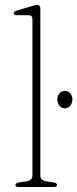

<svg xmlns="http://www.w3.org/2000/svg" viewBox="-20 -744 308 764"><path d="M140.5 -710.5V-45.5Q140.5 -26.5 163.5 -22.5L193.5 -18Q207 -15.5 207 -8Q207 0 195 0H53Q41.5 0 41.5 -8Q41.5 -15.5 55 -18L86 -22.5Q109 -26.5 109 -45.5V-667Q109 -683.5 94 -683.5H46Q34.5 -683.5 34.5 -691.5Q34.5 -698 46 -701.5L106 -719.5Q113.5 -721.5 118.8 -723Q124 -724.5 127.5 -724.5Q140.5 -724.5 140.5 -710.5ZM238 -313Q225 -313 216.5 -323.5Q208 -334 208 -348Q208 -362.5 216.5 -372.5Q225 -382.5 238 -382.5Q251.5 -382.5 259.8 -372.5Q268 -362.5 268 -348Q268 -334 259.8 -323.5Q251.5 -313 238 -313Z"/></svg>

Font: Fraunces 72pt Soft Thin
Style: Regular
Weight: 100
Version: Version 1.000;[b76b70a41]